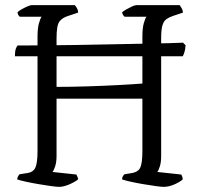

<svg xmlns="http://www.w3.org/2000/svg" viewBox="-20 -727 778 747"><path d="M210 0Q201 0 179 -3Q157 -6 130.5 -10.5Q104 -15 81 -20Q58 -25 47 -29Q47 -35 50 -40.5Q53 -46 56 -49L82 -53Q109 -56 117.5 -74.5Q126 -93 126 -140V-585Q126 -617 131.5 -636.5Q137 -656 142 -662H57Q50 -667 48 -679Q52 -684 63.5 -690.5Q75 -697 86.5 -702Q98 -707 103 -707H271Q275 -703 279.5 -695Q284 -687 284 -678L245 -665Q222 -658 211 -643Q200 -628 200 -578V-389Q256 -389 319.5 -391Q383 -393 440 -396Q497 -399 534 -402V-585Q534 -618 539.5 -637Q545 -656 550 -662H465Q462 -664 459 -668.5Q456 -673 455 -679Q460 -684 471.5 -690.5Q483 -697 494 -702Q505 -707 511 -707H679Q682 -703 686.5 -695.5Q691 -688 692 -678L653 -665Q638 -660 627.5 -652.5Q617 -645 612 -628.5Q607 -612 607 -578V-120Q607 -96 602 -80Q597 -64 592 -58L685 -48Q690 -41 691 -29Q677 -17 656 -8.5Q635 0 617 0Q608 0 586 -3Q564 -6 537.5 -10.5Q511 -15 488.5 -20Q466 -25 455 -29Q455 -36 458 -41Q461 -46 464 -49L489 -53Q518 -57 526 -75.5Q534 -94 534 -140V-343H200V-120Q200 -96 194.5 -79.5Q189 -63 184 -58L277 -48Q279 -45 281 -40Q283 -35 284 -29Q268 -17 247 -8.5Q226 0 210 0ZM38 -508Q38 -527 41.5 -537Q45 -547 49 -550Q90 -550 149 -550.5Q208 -551 275.5 -552Q343 -553 410 -554.5Q477 -556 536 -557Q595 -558 636 -559Q677 -560 692 -561L702 -551Q701 -536 698 -525.5Q695 -515 691 -508Z"/></svg>

Font: Texturina 72pt Light
Style: Regular
Weight: 300
Designer: Guillermo Torres Carreño
Foundry: Omnibus-Type
Version: Version 1.002; ttfautohint (v1.8.3)